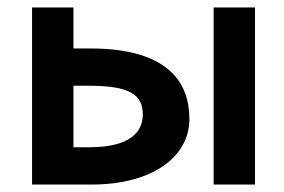

<svg xmlns="http://www.w3.org/2000/svg" viewBox="-20 -495 763 515"><path d="M553 0H664V-475H553ZM219 -265C328 -265 363 -241 363 -188C363 -138 325 -100 219 -100H177V-265ZM66 0H226C387 0 488 -73 488 -176C488 -270 435 -365 222 -365H177V-475H66Z"/></svg>

Font: Mint Spirit No2
Style: Bold
Weight: 700
Designer: HARENDAL Hirwen
Foundry: Arkandis Digital Foundry.
Version: Version 1.004;FFEdit